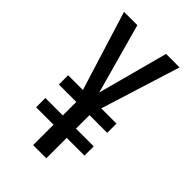

<svg xmlns="http://www.w3.org/2000/svg" viewBox="-218 -789 865 865"><g transform="rotate(45 214.5 -357.0)"><path d="M214 -378 121 -714H36L154 -334H60V-275H171V-189H60V-130H171V0H255V-130H368V-189H255V-275H368V-334H271L390 -714H304Z"/></g></svg>

Font: Noto Sans Thai Looped ExtraCondensed
Style: Regular
Weight: 400
Width: 2
Designer: Sasikarn Vongin, Ben Mitchell
Foundry: The Fontpad Ltd
Version: Version 1.001